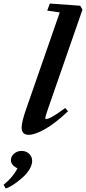

<svg xmlns="http://www.w3.org/2000/svg" viewBox="-113 -745 482 1077"><path d="M47.9 11.2Q8.3 11.2 8.3 -28.8Q8.3 -62 35.2 -137.7L222.2 -675.3L151.9 -685.5L166.5 -725.1L336.9 -712.9L349.6 -690.9L158.2 -140.1Q141.1 -92.3 141.1 -81.1Q141.1 -77.1 145 -77.1Q169.4 -77.1 252.9 -139.2L268.6 -121.1Q196.3 -52.7 139.6 -20.8Q83 11.2 47.9 11.2ZM-81.1 312 -92.8 291.5Q-42 251 -14.6 199.2Q-51.8 181.6 -51.8 153.3Q-51.8 132.3 -34.2 116.9Q-16.6 101.6 8.3 101.6Q33.7 101.6 50.5 117.7Q67.4 133.8 67.4 157.7Q67.4 180.2 51.5 206.3Q35.6 232.4 7.3 256.3Q-47.9 303.2 -81.1 312Z"/></svg>

Font: Elstob 18pt ExtraBold
Style: Italic
Weight: 800
Italic angle: -20°
Designer: Peter S. Baker
Version: Version 1.015